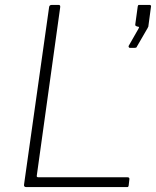

<svg xmlns="http://www.w3.org/2000/svg" viewBox="-20 -762 635 782"><path d="M180 -733Q181 -742 191 -742H219Q227 -742 225 -731L130 -48Q128 -40 136 -40H499Q508 -40 507 -32L504 -6Q503 -2 502 -1Q501 0 497 0H87Q76 0 78 -11L180 -733ZM509 -567Q506 -567 504.5 -570Q503 -573 504 -575L544 -645Q546 -650 546.5 -651Q547 -652 544 -653L539 -654Q535 -655 532.5 -657Q530 -659 531 -663L541 -736Q542 -740 543 -741Q544 -742 547 -742H590Q592 -742 594 -740Q596 -738 595 -735L584 -653Q583 -652 582.5 -651Q582 -650 582 -649L538 -573Q537 -569 534 -568Q531 -567 525 -567Z"/></svg>

Font: Libre Franklin Thin
Style: Italic
Weight: 100
Italic angle: -8°
Designer: Pablo Impallari, Rodrigo Fuenzalida, Nhung Nguyen
Foundry: Impallari Type
Version: Version 3.000